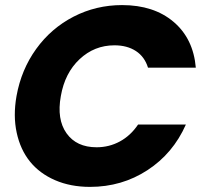

<svg xmlns="http://www.w3.org/2000/svg" viewBox="-20 -730 802 755"><path d="M44.9 -352.1Q63.5 -456.1 122.3 -537.6Q181.2 -619.1 269.5 -664.6Q357.9 -710 460 -710Q585 -710 662.6 -644Q740.2 -578.1 750 -463.9H562Q548.8 -506.8 514.4 -529.3Q480 -551.8 430.2 -551.8Q351.1 -551.8 293 -497.3Q234.9 -442.9 219.2 -352.1Q202.6 -260.7 241.7 -205.8Q280.8 -150.9 359.9 -150.9Q409.2 -150.9 451.4 -173.8Q493.7 -196.8 522.9 -240.2H710.9Q660.6 -126.5 559.8 -60.8Q459 4.9 334 4.9Q257.3 4.9 196.5 -21.5Q135.7 -47.9 97.9 -94.7Q60.1 -141.6 45.7 -208Q31.2 -274.4 44.9 -352.1Z"/></svg>

Font: Poppins
Style: Bold Italic
Weight: 700
Italic angle: -10°
Designer: Ninad Kale (Devanagari), Jonny Pinhorn (Latin)
Foundry: Indian Type Foundry
Version: Version 3.200;PS 1.000;hotconv 16.6.54;makeotf.lib2.5.65590